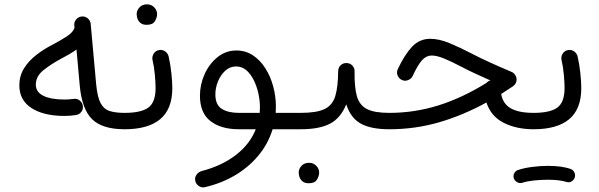

<svg xmlns="http://www.w3.org/2000/svg" viewBox="-20 -563 2678 858"><path d="M66.4 -181.6Q66.4 -223.6 87.2 -257.3Q107.9 -291 143.1 -318.1Q178.2 -345.2 220.2 -366.2Q252.4 -383.3 279.5 -401.1Q306.6 -418.9 313 -439L312 -449.2Q310.5 -464.4 320.3 -476.1Q330.1 -487.8 345.2 -489.3Q360.4 -490.7 372.1 -481Q383.8 -471.2 385.3 -456.1L409.7 -187Q415 -129.9 429.4 -102.5Q443.8 -75.2 470 -66.9Q496.1 -58.6 536.6 -58.6H537.1Q552.7 -58.6 563 -48.1Q573.2 -37.6 573.2 -22Q573.2 -6.8 563 3.9Q552.7 14.6 537.1 14.6H536.6Q438 14.6 392.1 -29.8Q346.2 -74.2 336.4 -180.2L321.8 -341.8Q306.6 -330.6 288.8 -320.3Q271 -310.1 251.5 -299.8Q208 -276.4 174.1 -249.3Q140.1 -222.2 140.1 -184.6Q140.1 -151.4 174.1 -134.8Q208 -118.2 268.6 -118.2Q287.1 -118.2 309.1 -121.1Q323.7 -123.5 335.9 -114.3Q348.1 -105 350.1 -89.8Q352.5 -75.2 343.3 -63Q334 -50.8 318.8 -48.8Q292.5 -44.9 268.6 -44.9Q175.3 -44.9 120.8 -80.1Q66.4 -115.2 66.4 -181.6Z M500.5 -22Q500.5 -37.6 511.2 -48.1Q522 -58.6 537.1 -58.6Q609.9 -58.6 642.6 -82Q675.3 -105.5 675.3 -169.9Q675.3 -191.4 672.1 -228Q668.9 -264.6 661.1 -297.4Q659.2 -312.5 668 -325Q676.8 -337.4 691.9 -339.4Q706.5 -341.8 718.8 -332.8Q731 -323.7 733.9 -309.1Q742.2 -272.5 746.1 -233.9Q750 -195.3 750 -169.4Q750 -75.7 696 -30.5Q642.1 14.6 537.1 14.6Q522 14.6 511.2 3.9Q500.5 -6.8 500.5 -22ZM590.8 -500Q590.8 -516.6 603.3 -530Q615.7 -543.5 636.2 -543.5Q650.4 -543.5 659.9 -537.6Q669.4 -531.7 674.8 -523.4Q682.1 -512.2 682.1 -499.5Q682.1 -485.4 672.6 -468.8Q663.1 -452.1 635.7 -452.1Q617.7 -452.1 607.9 -460.4Q598.1 -468.8 594.2 -479.5Q590.8 -491.7 590.8 -500Z M1047.4 14.6Q967.8 14.6 920.7 -21.7Q873.5 -58.1 873.5 -135.3Q873.5 -185.5 894.5 -231.9Q915.5 -278.3 952.4 -307.9Q989.3 -337.4 1036.6 -337.4Q1077.6 -337.4 1110.4 -315.7Q1143.1 -293.9 1166 -257.6Q1189 -221.2 1200.9 -176.8Q1212.9 -132.3 1212.9 -86.4Q1212.9 -72.3 1211.9 -58.6H1274.9Q1290.5 -58.6 1300.8 -48.1Q1311 -37.6 1311 -22Q1311 -6.8 1300.8 3.9Q1290.5 14.6 1274.9 14.6H1198.2Q1177.7 81.1 1133.5 133.5Q1089.4 186 1028.1 221.7Q966.8 257.3 895.5 273.4Q880.9 276.9 868.2 268.1Q855.5 259.3 852.5 244.6Q849.6 229.5 858.6 217.3Q867.7 205.1 881.8 201.2Q970.7 178.2 1033.4 130.1Q1096.2 82 1123 14.6ZM1046.9 -58.6H1140.6Q1141.6 -71.3 1141.6 -84Q1141.6 -112.8 1134.8 -144.5Q1127.9 -176.3 1114.5 -203.9Q1101.1 -231.4 1081.3 -248.8Q1061.5 -266.1 1035.2 -266.1Q1007.8 -266.1 986.8 -247.1Q965.8 -228 954.1 -199.2Q942.4 -170.4 942.4 -141.1Q942.4 -94.7 970.9 -76.7Q999.5 -58.6 1046.9 -58.6Z M1237.8 -22Q1237.8 -37.6 1248.8 -48.1Q1259.8 -58.6 1274.9 -58.6H1323.7Q1339.4 -58.6 1350.1 -48.1Q1360.8 -37.6 1360.8 -22Q1360.8 -6.8 1350.1 3.9Q1339.4 14.6 1323.7 14.6H1274.9Q1259.8 14.6 1248.8 3.9Q1237.8 -6.8 1237.8 -22Z M1286.6 -22Q1286.6 -37.6 1297.6 -48.1Q1308.6 -58.6 1323.7 -58.6Q1395.5 -58.6 1430.9 -75.9Q1466.3 -93.3 1478.5 -134.3Q1490.7 -175.3 1491.2 -246.1Q1492.2 -263.2 1503.7 -272.7Q1515.1 -282.2 1530.3 -281.2Q1545.9 -280.3 1555.7 -268.8Q1565.4 -257.3 1564.5 -242.7Q1563.5 -174.3 1574.7 -133.8Q1585.9 -93.3 1619.4 -75.9Q1652.8 -58.6 1719.2 -58.6H1719.7Q1735.4 -58.6 1745.6 -48.1Q1755.9 -37.6 1755.9 -22Q1755.9 -6.8 1745.6 3.9Q1735.4 14.6 1719.7 14.6H1719.2Q1638.2 14.6 1592.5 -10.5Q1546.9 -35.6 1527.3 -96.7Q1502.4 -35.2 1454.8 -10.3Q1407.2 14.6 1323.7 14.6Q1308.6 14.6 1297.6 3.9Q1286.6 -6.8 1286.6 -22ZM1314.9 208Q1314.9 191.4 1327.4 178Q1339.8 164.6 1360.4 164.6Q1374.5 164.6 1384 170.4Q1393.6 176.3 1398.9 184.6Q1406.2 195.8 1406.2 208.5Q1406.2 222.7 1396.7 239.3Q1387.2 255.9 1359.9 255.9Q1341.8 255.9 1332 247.6Q1322.3 239.3 1318.4 228.5Q1314.9 216.3 1314.9 208Z M1902.8 -389.6Q1941.9 -389.6 1988 -370.6Q2034.2 -351.6 2089.4 -322.8Q2124 -304.7 2168 -284.7Q2211.9 -264.6 2266.1 -241.7Q2275.9 -237.8 2282.2 -228Q2288.6 -218.3 2288.6 -208Q2288.6 -188.5 2271.5 -176.8Q2245.1 -159.2 2219.7 -143.1Q2227.1 -99.1 2262.7 -78.9Q2298.3 -58.6 2364.3 -58.6H2364.7Q2380.4 -58.6 2390.6 -48.1Q2400.9 -37.6 2400.9 -22Q2400.9 -6.8 2390.6 3.9Q2380.4 14.6 2364.7 14.6H2364.3Q2288.1 14.6 2231 -14.2Q2173.8 -43 2153.8 -105Q2048.8 -47.4 1941.9 -16.4Q1835 14.6 1719.7 14.6Q1704.6 14.6 1693.6 3.7Q1682.6 -7.3 1682.6 -22Q1682.6 -36.6 1693.4 -47.6Q1704.1 -58.6 1719.7 -58.6Q1832.5 -58.6 1939.2 -92Q2045.9 -125.5 2153.8 -192.4Q2160.6 -200.2 2170.4 -203.1L2171.4 -203.6Q2134.3 -220.2 2102.3 -234.9Q2070.3 -249.5 2043 -264.2Q1997.1 -288.1 1964.6 -301.5Q1932.1 -314.9 1909.2 -314.9Q1884.8 -314.9 1865.7 -293.7Q1846.7 -272.5 1824.2 -223.6Q1819.3 -211.4 1803.2 -204.8Q1787.1 -198.2 1771.5 -208Q1760.7 -214.8 1756.1 -227.8Q1751.5 -240.7 1757.8 -254.4Q1787.1 -316.9 1820.6 -353.3Q1854 -389.6 1902.8 -389.6Z M2328.1 -22Q2328.1 -37.6 2338.9 -48.1Q2349.6 -58.6 2364.7 -58.6Q2437.5 -58.6 2470.2 -82Q2502.9 -105.5 2502.9 -169.9Q2502.9 -191.4 2499.8 -228Q2496.6 -264.6 2488.8 -297.4Q2486.8 -312.5 2495.6 -325Q2504.4 -337.4 2519.5 -339.4Q2534.2 -341.8 2546.4 -332.8Q2558.6 -323.7 2561.5 -309.1Q2569.8 -272.5 2573.7 -233.9Q2577.6 -195.3 2577.6 -169.4Q2577.6 -75.7 2523.7 -30.5Q2469.7 14.6 2364.7 14.6Q2349.6 14.6 2338.9 3.9Q2328.1 -6.8 2328.1 -22ZM2275.9 233.4Q2272.5 221.7 2278.3 210.7Q2284.2 199.7 2296.4 196.3Q2322.3 187.5 2358.2 182.9Q2394 178.2 2429.2 178.2Q2494.6 178.2 2533.2 193.4Q2544.9 199.7 2548.6 212.6Q2552.2 225.6 2545.4 236.8Q2531.7 256.3 2511.2 250Q2479.5 240.2 2429.2 240.2Q2395.5 240.2 2364.5 243.7Q2333.5 247.1 2313.5 253.9Q2301.3 257.3 2290.5 251Q2279.8 244.6 2275.9 233.4Z"/></svg>

Font: Mikhak-DS2-FD Regular
Style: Regular
Weight: 400
Designer: Amin Abedi
Version: Version 3.4